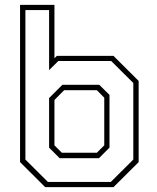

<svg xmlns="http://www.w3.org/2000/svg" viewBox="-20 -770 646 790"><path d="M166 0 62.5 -103V-750H204V-530.5L214 -540H447L550.5 -437V-103L447 0ZM225.5 -119 182 -162.5V-366.5L236.5 -421H388.5L430.5 -379.5V-162.5L387 -119ZM234.5 -141.5H378.5L409 -172V-368L378.5 -399H244L204 -358.5V-172ZM177 -21.5H436L528.5 -113.5V-428.5L437.5 -519H220L182 -481.5V-728.5H84.5V-113.5Z"/></svg>

Font: Tourney Thin ExtraLight
Style: Regular
Weight: 250
Version: Version 1.015